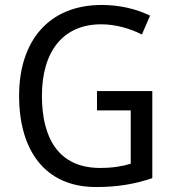

<svg xmlns="http://www.w3.org/2000/svg" viewBox="-20 -744 701 774"><path d="M371 -377V-299H507V-84C474 -74 436 -67 383 -67C216 -67 149 -188 149 -357C149 -539 236 -646 388 -646C447 -646 504 -629 552 -605L585 -681C529 -708 463 -724 390 -724C175 -724 57 -577 57 -358C57 -137 162 10 367 10C454 10 524 -2 594 -26V-377Z"/></svg>

Font: Noto Sans Bengali UI SemiCondensed
Style: Regular
Weight: 400
Width: 4
Designer: Jelle Bosma - Monotype Design Team
Foundry: Monotype Imaging Inc.
Version: Version 2.003